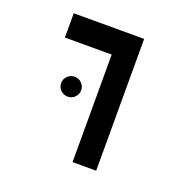

<svg xmlns="http://www.w3.org/2000/svg" viewBox="-108 -694 802 802"><g transform="rotate(20 293.0 -293.0)"><path d="M295.4 0V-585.9H400.4V0ZM87.4 -478V-585.9H399.9V-478ZM182.1 -250Q164.1 -250 150.9 -262.9Q137.7 -275.9 137.7 -293.9Q137.7 -312.5 150.9 -325.4Q164.1 -338.4 182.1 -338.4Q200.7 -338.4 213.6 -325.4Q226.6 -312.5 226.6 -293.9Q226.6 -275.9 213.6 -262.9Q200.7 -250 182.1 -250Z"/></g></svg>

Font: Cascadia Code Medium
Style: Regular
Weight: 500
Monospace: yes
Designer: Aaron Bell
Foundry: Saja Typeworks
Version: Version 2407.024